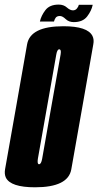

<svg xmlns="http://www.w3.org/2000/svg" viewBox="-52 -792 418 816"><path d="M97 4Q-6.5 4 -27 -37Q-34 -52 -30.5 -72.5Q-17 -148.5 16.5 -338Q49.5 -527 63.2 -603.8Q77 -680.5 217.5 -680.5Q320.5 -680.5 341 -639Q348.5 -624 344.5 -603.5Q331 -526.5 298 -338Q264.5 -148.5 251 -72.2Q237.5 4 97 4ZM114 -94Q123 -94 127.2 -117.5Q131.5 -141 166 -338Q201.5 -538 205.5 -560Q208.5 -578.5 203 -581.5Q201.5 -582.5 200 -582.5Q191 -582.5 187.2 -560.2Q183.5 -538 148 -338Q113.5 -141 109 -117.5Q106 -98 111.5 -94.5Q112.5 -94 114 -94ZM261.5 -698Q240.5 -698 227 -711Q213.5 -724 202.5 -724Q189.5 -724 184.2 -716Q179 -708 177.5 -700.5H117.5Q123 -725.5 141 -749Q159 -772.5 197.5 -772.5Q218.5 -772.5 232.2 -760.2Q246 -748 258 -748Q268.5 -748 275 -756Q281.5 -764 283 -771.5H342Q337 -746.5 318.5 -722.2Q300 -698 261.5 -698Z"/></svg>

Font: Anybody UltraCondensed Regular
Style: Bold Italic
Weight: 700
Width: 1
Italic angle: -10°
Designer: Tyler Finck
Foundry: Etcetera Type Company
Version: Version 1.010; ttfautohint (v1.8.3) -l 8 -r 50 -G 200 -x 14 